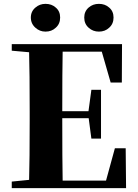

<svg xmlns="http://www.w3.org/2000/svg" viewBox="-20 -976 714 996"><path d="M440 -832Q417 -852 417 -885Q417 -917 440 -937Q462 -956 493 -956Q525 -956 546 -937Q569 -918 569 -885Q569 -852 546 -832Q525 -812 493 -812Q462 -812 440 -832ZM164 -832Q140 -853 140 -885Q140 -917 164 -937Q186 -956 216 -956Q248 -956 269 -937Q292 -918 292 -885Q292 -852 269 -832Q248 -812 216 -812Q186 -812 164 -832ZM634 0H41V-34L131 -43Q134 -144 134 -351V-395Q134 -602 131 -705L41 -713V-747H613L612 -548H554L508 -708H305Q303 -608 303 -399H439L454 -510H504V-257H454L440 -363H303V-360Q303 -143 305 -39H530L576 -207H632Z"/></svg>

Font: Source Han Serif SC Heavy
Style: Regular
Weight: 900
Designer: Ryoko NISHIZUKA  (kana & ideographs); Frank Grießhammer (Latin, Greek & Cyrillic); Wenlong ZHANG  (bopomofo); Sandoll Co
Foundry: Adobe Systems Incorporated
Version: Version 1.001 October 20, 2017